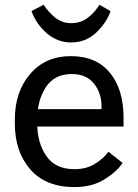

<svg xmlns="http://www.w3.org/2000/svg" viewBox="-20 -761 571 796"><path d="M41.5 -249Q41.5 -132.8 105.2 -59.1Q168.9 14.6 288.6 14.6Q361.8 14.6 412.8 -17.1Q463.9 -48.8 488.3 -85.4L429.7 -131.8Q407.7 -102.5 372.6 -81.1Q337.4 -59.6 288.6 -59.6Q209.5 -59.6 171.9 -114.5Q134.3 -169.4 134.3 -249V-264.6Q134.3 -344.2 169.9 -399.2Q205.6 -454.1 277.8 -454.1Q337.4 -454.1 369.1 -415Q400.9 -376 400.9 -320.3V-308.6H97.2V-236.3H492.2V-273.4Q492.2 -390.6 435.5 -459.5Q378.9 -528.3 273.9 -528.3Q168.9 -528.3 105.2 -454.6Q41.5 -380.9 41.5 -264.6ZM392.1 -741.2Q374.5 -711.4 345.2 -688.2Q315.9 -665 274.9 -665Q236.3 -665 207.3 -689.2Q178.2 -713.4 161.1 -741.2L110.4 -715.3Q130.9 -659.7 175 -622.3Q219.2 -585 274.4 -585Q335.9 -585 378.7 -625.7Q421.4 -666.5 438.5 -714.8Z"/></svg>

Font: Roboto Flex
Style: Regular
Weight: 400
Designer: Berlow after Robertson
Foundry: Google
Version: Version 3.200;gftools[0.9.32]